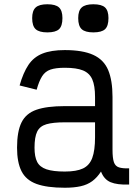

<svg xmlns="http://www.w3.org/2000/svg" viewBox="-20 -867 640 901"><path d="M284 14Q200 14 151 -4Q102 -22 81 -63.5Q60 -105 60 -174Q60 -250 81 -292.5Q102 -335 151 -352Q200 -369 284 -369H426V-412Q426 -465 413 -494.5Q400 -524 369.5 -536.5Q339 -549 284 -549Q242 -549 217 -540.5Q192 -532 177.5 -509Q163 -486 152 -446L72 -466Q89 -526 113.5 -562.5Q138 -599 179 -615.5Q220 -632 284 -632Q368 -632 417.5 -609.5Q467 -587 487.5 -538.5Q508 -490 508 -412V-164Q508 -125 514.5 -106Q521 -87 538.5 -81.5Q556 -76 586 -77V-1Q530 1 499 -12Q468 -25 454 -62Q436 -34 413 -17Q390 0 358.5 7Q327 14 284 14ZM284 -62Q339 -62 369.5 -76.5Q400 -91 413 -126Q426 -161 426 -223V-293H284Q229 -293 198 -284Q167 -275 154.5 -249.5Q142 -224 142 -174Q142 -131 154.5 -107Q167 -83 198 -72.5Q229 -62 284 -62ZM418 -715Q380 -715 363.5 -730Q347 -745 347 -782Q347 -817 363.5 -832Q380 -847 418 -847Q457 -847 473 -832Q489 -817 489 -782Q489 -745 473 -730Q457 -715 418 -715ZM202 -715Q164 -715 147.5 -730Q131 -745 131 -782Q131 -817 147.5 -832Q164 -847 202 -847Q241 -847 257 -832Q273 -817 273 -782Q273 -745 257 -730Q241 -715 202 -715Z"/></svg>

Font: Victor Mono Thin Medium
Style: Regular
Weight: 500
Monospace: yes
Version: Version 1.561;gftools[0.9.30]